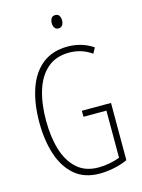

<svg xmlns="http://www.w3.org/2000/svg" viewBox="-135 -989 795 1075"><g transform="rotate(-15 262.5 -451.0)"><path d="M300 -356H469V-24Q431 -7 388 1.5Q345 10 307 10Q219 10 163 -37.5Q107 -85 80 -167.5Q53 -250 53 -355Q53 -464 81.5 -547.5Q110 -631 168.5 -677.5Q227 -724 315 -724Q353 -724 389.5 -714Q426 -704 462 -680L445 -648Q411 -671 379 -680Q347 -689 316 -689Q239 -689 189.5 -647Q140 -605 116 -529.5Q92 -454 92 -355Q92 -259 114.5 -185Q137 -111 185 -68Q233 -25 309 -25Q342 -25 374.5 -31.5Q407 -38 433 -48V-321H300ZM294 -912Q311 -912 317.5 -900.5Q324 -889 324 -874Q324 -856 316 -845.5Q308 -835 294 -835Q279 -835 271.5 -846Q264 -857 264 -873Q264 -889 271 -900.5Q278 -912 294 -912Z"/></g></svg>

Font: Noto Sans Myanmar UI ExtraCondensed ExtraLight
Style: Regular
Weight: 200
Width: 2
Designer: Monotype Design Team
Foundry: Monotype Imaging Inc.
Version: Version 2.103; ttfautohint (v1.8.4.7-5d5b)